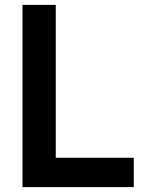

<svg xmlns="http://www.w3.org/2000/svg" viewBox="-20 -765 583 785"><path d="M72 0H527V-120H208V-745H72Z"/></svg>

Font: Mluvka
Style: Bold
Weight: 700
Designer: Modified by Jiří Krblich, Original typeface by Gumpita Rahayu
Foundry: Gumpita Rahayu & Jiří Krblich
Version: Version 2.000;Glyphs 3.1.1 (3134)